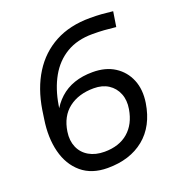

<svg xmlns="http://www.w3.org/2000/svg" viewBox="-135 -852 929 987"><g transform="rotate(-20 329.5 -358.0)"><path d="M288 20Q201 20 146 -26.5Q91 -73 71 -152Q51 -231 66 -328L73 -376Q91 -488 141.5 -568.5Q192 -649 273 -692.5Q354 -736 465 -736Q500 -736 527.5 -734Q555 -732 589 -728L576 -646Q541 -650 512.5 -652Q484 -654 448 -654Q365 -654 305.5 -618.5Q246 -583 210 -519Q174 -455 160 -369L153 -324L115 -235Q134 -346 202 -408Q270 -470 382 -470Q453 -470 502 -438.5Q551 -407 573.5 -352.5Q596 -298 585 -227Q566 -107 488 -43.5Q410 20 288 20ZM301 -64Q381 -64 430.5 -106.5Q480 -149 493 -227Q501 -274 486 -311Q471 -348 438.5 -369Q406 -390 359 -390Q276 -390 222 -348.5Q168 -307 156 -226Q149 -179 165 -142Q181 -105 216.5 -84.5Q252 -64 301 -64Z"/></g></svg>

Font: Sora Variable Italic
Style: Regular
Weight: 400
Designer: Jonathan Barnbrook, Julián Moncada
Foundry: Barnbrook Fonts
Version: Version 2.000